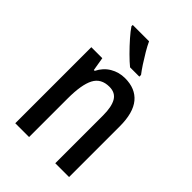

<svg xmlns="http://www.w3.org/2000/svg" viewBox="-223 -865 964 964"><g transform="rotate(45 258.5 -383.0)"><path d="M299 -550Q373 -550 412 -503Q451 -456 451 -360V0H353V-339Q353 -401 334.5 -432.5Q316 -464 274 -464Q215 -464 191 -418Q167 -372 167 -274V0H69V-540H147L159 -468H165Q185 -508 220.5 -529Q256 -550 299 -550ZM253 -766Q263 -744 279.5 -716Q296 -688 313 -662Q330 -636 344 -618V-606H278Q257 -623 229 -651Q201 -679 175.5 -708Q150 -737 137 -757V-766Z"/></g></svg>

Font: Noto Sans Condensed Medium
Style: Regular
Weight: 500
Width: 3
Designer: Monotype Design Team
Foundry: Monotype Imaging Inc.
Version: Version 2.013; ttfautohint (v1.8.4.7-5d5b)